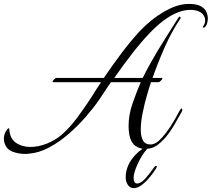

<svg xmlns="http://www.w3.org/2000/svg" viewBox="-50 -724 1095 993"><path d="M98 71Q94 72 89 72Q84 72 79 72Q45 72 14 60Q-17 48 -27 14Q-30 5 -30 -6Q-30 -33 -13 -55Q-9 -59 -5.5 -60.5Q-2 -62 -2 -56Q1 -7 32.5 14.5Q64 36 107 36Q148 36 191.5 19Q235 2 269 -27Q313 -66 350.5 -117Q388 -168 422 -220Q434 -240 447 -260Q460 -280 473 -299H224Q222 -299 222 -301Q222 -306 229.5 -313.5Q237 -321 242 -321H487Q531 -386 578 -448.5Q625 -511 673 -563Q732 -625 796.5 -662.5Q861 -700 913 -703Q941 -705 963.5 -700.5Q986 -696 1000 -684Q1013 -674 1019 -659Q1025 -644 1025 -628Q1025 -624 1024.5 -620Q1024 -616 1023 -611Q1020 -595 1011 -585Q1007 -581 1003 -581Q996 -581 1002 -590Q1011 -602 1011 -619Q1011 -628 1008 -635Q1001 -654 981.5 -663.5Q962 -673 936 -673Q880 -673 818 -633Q773 -604 726.5 -555.5Q680 -507 633.5 -447Q587 -387 541 -321H688Q697 -339 706.5 -357Q716 -375 726 -393Q763 -460 802.5 -521.5Q842 -583 873 -633Q876 -638 879 -638Q883 -638 884 -634Q885 -630 882 -627Q836 -557 801.5 -479Q767 -401 739 -321H788Q790 -321 790 -319Q790 -315 782.5 -307Q775 -299 769 -299H731Q722 -273 709.5 -229.5Q697 -186 687.5 -139Q678 -92 678 -53Q678 -17 689.5 3Q701 23 726 23Q729 23 732 23Q735 23 738 22Q755 19 772.5 3Q790 -13 807 -35Q831 -66 851 -101Q871 -136 881 -155Q886 -163 889 -163Q893 -163 893 -156Q893 -152 890 -146Q876 -121 854.5 -83.5Q833 -46 807 -14Q788 8 767 24Q746 40 723 44Q717 45 711.5 45.5Q706 46 700 46Q671 46 649 29.5Q627 13 619 -26Q617 -37 616 -49Q615 -61 615 -72Q615 -130 635.5 -189Q656 -248 678 -299H524Q508 -277 493 -253.5Q478 -230 462 -207Q433 -165 392.5 -118.5Q352 -72 304 -30.5Q256 11 203.5 39Q151 67 98 71ZM688 229Q664 249 642 249Q623 249 611.5 232.5Q600 216 600 190Q600 175 605 155Q613 125 630.5 101Q648 77 668 60Q688 43 703 37Q712 33 716 33Q719 33 719 35Q719 39 709 49Q698 60 685 81Q672 102 661.5 125Q651 148 646 166Q641 181 641 196Q641 208 645 216.5Q649 225 659 225Q679 225 702.5 198.5Q726 172 745 144Q752 134 757 134Q761 134 761 138Q761 142 755 151Q744 168 726 190.5Q708 213 688 229Z"/></svg>

Font: MonteCarlo
Style: Regular
Weight: 400
Designer: Robert E. Leuschke
Foundry: Robert E. Leuschke
Version: Version 1.010; ttfautohint (v1.8.3)